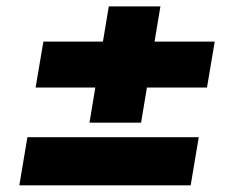

<svg xmlns="http://www.w3.org/2000/svg" viewBox="-20 -594 730 592"><path d="M39.6 -22.5 64.5 -170.9H592.8L567.9 -22.5ZM89.8 -324.2 113.8 -465.8H642.1L618.2 -324.2ZM255.9 -215.8 315.4 -574.2H474.6L415 -215.8Z"/></svg>

Font: Inter 18pt Black
Style: Italic
Weight: 900
Italic angle: -9.3988°
Designer: Rasmus Andersson
Foundry: rsms
Version: Version 4.001;git-66647c0bb